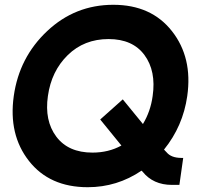

<svg xmlns="http://www.w3.org/2000/svg" viewBox="-20 -780 843 810"><path d="M752.9 -113.8 736.8 0H705.1Q626 0 581.1 -56.2L577.1 -60.1Q474.1 9.8 350.1 9.8Q189 9.8 102.1 -101.1Q15.1 -211.9 38.1 -375Q61 -538.1 179 -648.9Q296.9 -759.8 458 -759.8Q618.2 -759.8 705.6 -648.4Q793 -537.1 770 -375Q752 -248 671.9 -148.9L683.1 -137.2Q702.1 -114.3 744.1 -113.8ZM370.1 -136.2Q438 -136.2 492.2 -166L402.8 -275.9L498 -360.8L583 -256.8Q615.2 -310.1 624 -375Q639.2 -480 589.6 -547.6Q540 -615.2 438 -615.2Q335 -615.2 265.9 -547.6Q196.8 -480 182.1 -375Q167 -271 217.5 -203.6Q268.1 -136.2 370.1 -136.2Z"/></svg>

Font: Oakes Grotesk
Style: Bold Italic
Weight: 700
Designer: Samuel Oakes
Foundry: Samuel Oakes
Version: Version 1.0 | wf-rip DC20170320